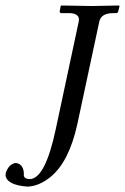

<svg xmlns="http://www.w3.org/2000/svg" viewBox="-72 -482 457 702"><path d="M36.1 172.9Q93.3 172.9 132.3 -11.7Q132.8 -13.2 132.8 -14.2L215.8 -402.8Q216.8 -407.7 216.8 -412.1Q214.8 -433.6 180.2 -434.1H150.9Q147 -435.5 146 -439L149.9 -460L151.9 -461.9Q152.8 -461.9 263.2 -460L362.8 -461.9L365.2 -460L359.9 -439Q358.4 -434.6 353 -434.1H339.8Q297.4 -433.1 291 -402.8L210.9 -28.8Q180.7 109.4 112.8 165Q69.3 199.7 27.8 200.2Q-46.4 194.8 -51.8 159.2Q-51.3 152.8 -50.8 149.9Q-39.6 117.2 -14.2 113.8Q12.2 117.7 15.1 148.9V154.8Q15.1 154.8 15.1 160.2Q17.6 172.4 36.1 172.9Z"/></svg>

Font: Linux Libertine Capitals O
Style: Bold Italic Samll Caps
Weight: 400
Italic angle: -12°
Designer: Philipp H. Poll
Foundry: Philipp H. Poll
Version: Version 5.0.4